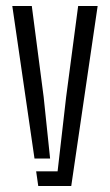

<svg xmlns="http://www.w3.org/2000/svg" viewBox="-20 -620 366 640"><path d="M21 -600H86L125.5 -297L147 -91.5H95ZM100.5 -49H172L200.5 -297L240.5 -600H305.5L217.5 0H107.5Z"/></svg>

Font: Big Shoulders Stencil Text Light
Style: Regular
Weight: 300
Designer: Patric King
Foundry: XO Type Co
Version: Version 1.000